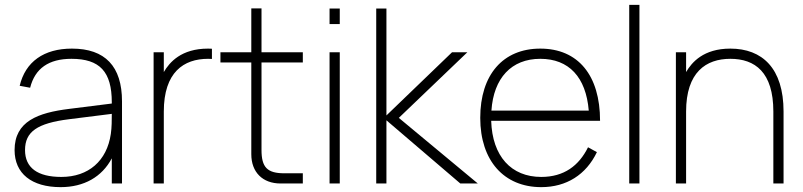

<svg xmlns="http://www.w3.org/2000/svg" viewBox="-20 -755 3304 790"><path d="M276 -555C160.5 -555 84.5 -501 61 -402L104 -394C124 -473.5 180.5 -513 274 -513C390.5 -513 440 -460 440 -334V-329L264.5 -307C136 -291 40 -256 40 -137.5C40 -41 110 15 229.5 15C325.5 15 399.5 -27 440 -103.5V0H482V-338C482 -482 412.5 -555 276 -555ZM440 -286.5C440 -262.5 440 -230.5 436 -204C420 -93 344 -27 232.5 -27C134 -27 83 -65 83 -137.5C83 -213 133 -248 264.5 -264.5Z M852 -554.5C846.5 -555 841.5 -555 836 -555C726 -555 677.5 -499 654 -458.5V-540H612V0H654V-296C654 -458 736 -513 836 -513C841.5 -513 846.5 -513 852 -512.5Z M887 -498H1014V-120.5C1014 -46.5 1060.5 0 1134.5 0H1226V-42H1150C1079.5 -42 1056 -66.5 1056 -138V-498H1226V-540H1056V-720.5H1014V-540H887Z M1378 -656V-720H1336V-656ZM1378 0V-540H1336V0Z M1528 0H1570V-260L1874 0H1946L1621 -270L1903 -540H1840L1570 -280V-720H1528Z M2207 -27C2083.5 -27 2005.5 -112 2001 -258H2449C2449 -445.5 2358.5 -555 2203 -555C2049.5 -555 1956 -447.5 1956 -270C1956 -93.5 2054 15 2207 15C2310.5 15 2391.5 -36 2436 -129L2399.5 -149C2362 -73 2300.5 -27 2207 -27ZM2002 -300C2011 -434 2084.5 -513 2203 -513C2320.5 -513 2391 -438 2402.5 -300Z M2611 0V-735H2569V0Z M3162 0H3204V-296C3204 -474.5 3116 -555 2985 -555C2875 -555 2826.5 -499 2803 -458.5V-540H2761V0H2803V-296C2803 -458 2885 -513 2985 -513C3086.5 -513 3162 -458 3162 -296Z"/></svg>

Font: Vela Sans ExtLt
Style: Regular
Weight: 200
Designer: Principal design: Mikhail Sharanda - project Manrope.
Design modification: Ravid Balaliev
Foundry: Mikhail Sharanda
Version: Version 1.001